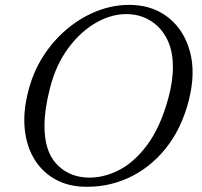

<svg xmlns="http://www.w3.org/2000/svg" viewBox="-20 -733 806 768"><path d="M515 -713Q600 -708 659 -658.2Q718 -608.5 740.2 -525Q762.5 -441.5 736 -334.5Q707 -219 642.8 -139.2Q578.5 -59.5 491 -20.2Q403.5 19 305.5 13.5Q241.5 9.5 192 -21Q142.5 -51.5 112.8 -104.2Q83 -157 78 -228.2Q73 -299.5 97.5 -384.5Q119 -459.5 161.5 -521.2Q204 -583 260.8 -627.2Q317.5 -671.5 382.5 -694Q447.5 -716.5 515 -713ZM323 -23Q388.5 -19 452.8 -51Q517 -83 569.5 -154.2Q622 -225.5 653 -339Q663 -376 667.5 -408.2Q672 -440.5 671.5 -468.5Q671 -532 648 -577Q625 -622 586.5 -647.2Q548 -672.5 501.5 -676Q436 -681 371 -646Q306 -611 254.8 -542.8Q203.5 -474.5 179.5 -379Q168.5 -336 163.2 -299Q158 -262 158 -230.5Q157.5 -131 203.8 -79.5Q250 -28 323 -23Z"/></svg>

Font: Fraunces 9pt Soft Light
Style: Italic
Weight: 300
Italic angle: -16°
Version: Version 1.000;[0bf87f6ff]